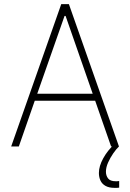

<svg xmlns="http://www.w3.org/2000/svg" viewBox="-20 -708 629 928"><path d="M34 0 276 -688H313L555 0H517L440 -221H148L71 0ZM160 -255H428L297 -631H292ZM534 200Q507 200 490 190.5Q473 181 465.5 164.5Q458 148 458 128Q458 95 479 57Q500 19 532 -10L555 0Q542 12 527.5 33Q513 54 502.5 77.5Q492 101 492 122Q492 141 502.5 154.5Q513 168 539 168Q542 168 545.5 168Q549 168 556 167V199Q549 200 545 200Q541 200 534 200Z"/></svg>

Font: Saira SemiCondensed Thin
Style: Regular
Weight: 250
Width: 4
Designer: Hector Gatti with collaboration of the Omnibus-Type team
Foundry: Omnibus-Type
Version: Version 1.101